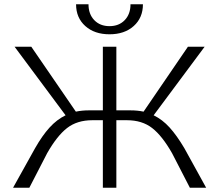

<svg xmlns="http://www.w3.org/2000/svg" viewBox="-20 -876 1023 896"><path d="M335 -856H393Q393 -810 420 -782Q447 -754 491 -754Q535 -754 562 -782Q589 -810 589 -856H647Q647 -793 604 -754.5Q561 -716 491 -716Q421 -716 378 -754.5Q335 -793 335 -856ZM942 0H866L783 -161Q737 -242 690 -278.5Q643 -315 572 -315H523V0H460V-315H411Q340 -315 293 -278.5Q246 -242 200 -161L117 0H41L144 -185Q177 -243 211 -280.5Q245 -318 286 -338L48 -658H126L334 -355Q363 -361 394 -361H460V-658H523V-361H589Q622 -361 650 -355L857 -658H935L697 -338Q738 -318 771.5 -281Q805 -244 840 -185Z"/></svg>

Font: Isabella Sans
Style: Regular
Weight: 400
Designer: Original fonts by Christian Thalmann (Catharsis Fonts), Modifications by Cristiano Sobral
Version: Version 0.002;July 12, 2020;FontCreator 13.0.0.2655 64-bit; 